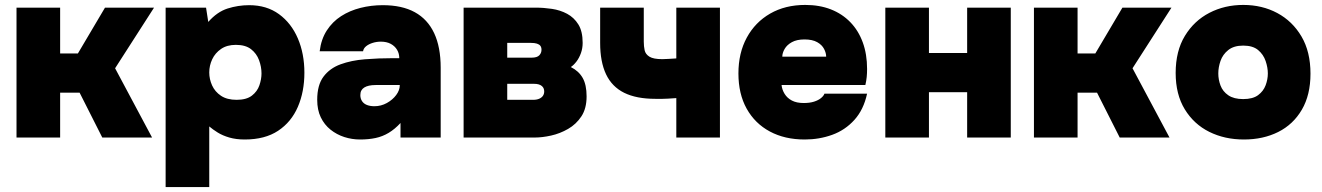

<svg xmlns="http://www.w3.org/2000/svg" viewBox="-20 -558 5364 779"><path d="M47 0V-527H224V-341H296L406 -527H605L447 -281L597 0H395L303 -182H224V0Z M652 201V-527H816L825 -469Q861 -510 903.5 -523.5Q946 -537 991 -537Q1062 -537 1112 -500.5Q1162 -464 1188.5 -402Q1215 -340 1215 -263Q1215 -186 1188.5 -124.5Q1162 -63 1108.5 -27.5Q1055 8 973 8Q938 8 910.5 0Q883 -8 863 -20.5Q843 -33 829 -45V201ZM940 -153Q980 -153 1002 -170Q1024 -187 1032.5 -212Q1041 -237 1041 -260Q1041 -287 1031 -314Q1021 -341 998.5 -358.5Q976 -376 937 -376Q901 -376 877 -359.5Q853 -343 841 -317.5Q829 -292 829 -264Q829 -237 840.5 -211.5Q852 -186 876.5 -169.5Q901 -153 940 -153Z M1441 8Q1408 8 1377 -2Q1346 -12 1321 -32Q1296 -52 1281.5 -82Q1267 -112 1267 -153Q1267 -213 1292.5 -247Q1318 -281 1361.5 -297Q1405 -313 1460.5 -317.5Q1516 -322 1576 -322H1600Q1600 -341 1591 -356Q1582 -371 1565.5 -380Q1549 -389 1525 -389Q1508 -389 1492 -384Q1476 -379 1465.5 -370.5Q1455 -362 1453 -350H1277Q1283 -399 1306 -434.5Q1329 -470 1364 -492.5Q1399 -515 1442.5 -526Q1486 -537 1533 -537Q1611 -537 1663 -508.5Q1715 -480 1741.5 -423.5Q1768 -367 1768 -283V0H1605V-59Q1582 -34 1557 -19Q1532 -4 1503.5 2Q1475 8 1441 8ZM1499 -127Q1526 -127 1549.5 -140Q1573 -153 1587.5 -172.5Q1602 -192 1602 -212V-213H1504Q1489 -213 1477.5 -210.5Q1466 -208 1458 -203Q1450 -198 1446 -190.5Q1442 -183 1442 -172Q1442 -158 1449 -147.5Q1456 -137 1469 -132Q1482 -127 1499 -127Z M1861 0V-527H2153Q2186 -527 2219.5 -522Q2253 -517 2281 -502Q2309 -487 2326.5 -459Q2344 -431 2344 -384Q2344 -362 2337 -342.5Q2330 -323 2319 -308.5Q2308 -294 2296 -286Q2328 -270 2344 -242Q2360 -214 2360 -167Q2360 -118 2339 -86Q2318 -54 2285 -35Q2252 -16 2216 -8Q2180 0 2150 0ZM2038 -153H2143Q2158 -153 2168 -157.5Q2178 -162 2183 -169.5Q2188 -177 2188 -187Q2188 -193 2186 -198.5Q2184 -204 2179 -208.5Q2174 -213 2166 -215.5Q2158 -218 2146 -218H2038ZM2038 -324H2136Q2148 -324 2156 -326.5Q2164 -329 2168.5 -334Q2173 -339 2175 -344.5Q2177 -350 2177 -356Q2177 -366 2172.5 -372Q2168 -378 2158.5 -381Q2149 -384 2134 -384H2038Z M2724 0V-160Q2684 -157 2668.5 -157Q2653 -157 2639 -157Q2562 -157 2512.5 -181.5Q2463 -206 2439 -256.5Q2415 -307 2415 -384V-527H2592V-389Q2592 -370 2595.5 -354Q2599 -338 2615 -328Q2631 -318 2667 -318Q2677 -318 2692 -319Q2707 -320 2724 -321V-527H2901V0Z M3245 8Q3164 8 3103.5 -24.5Q3043 -57 3009.5 -117Q2976 -177 2976 -260Q2976 -343 3010 -405.5Q3044 -468 3105 -503Q3166 -538 3247 -538Q3305 -538 3351 -520Q3397 -502 3430 -468Q3463 -434 3480.5 -386Q3498 -338 3498 -278Q3498 -261 3496.5 -245.5Q3495 -230 3491 -213H3151Q3153 -194 3163.5 -177Q3174 -160 3193 -150Q3212 -140 3241 -140Q3265 -140 3282.5 -145.5Q3300 -151 3311 -160Q3322 -169 3325 -178H3498Q3484 -113 3446.5 -71.5Q3409 -30 3356.5 -11Q3304 8 3245 8ZM3154 -328H3332Q3332 -343 3323.5 -359.5Q3315 -376 3295.5 -387Q3276 -398 3244 -398Q3213 -398 3193 -387Q3173 -376 3163.5 -359.5Q3154 -343 3154 -328Z M3572 0V-527H3749V-343H3904V-527H4081V0H3904V-184H3749V0Z M4175 0V-527H4352V-341H4424L4534 -527H4733L4575 -281L4725 0H4523L4431 -182H4352V0Z M5027 8Q4949 8 4886.5 -23Q4824 -54 4787 -114.5Q4750 -175 4750 -262Q4750 -351 4787.5 -412.5Q4825 -474 4887 -506Q4949 -538 5024 -538Q5101 -538 5162.5 -505Q5224 -472 5260.5 -410Q5297 -348 5297 -259Q5297 -173 5262 -113Q5227 -53 5166 -22.5Q5105 8 5027 8ZM5024 -156Q5063 -156 5084.5 -172Q5106 -188 5115 -212Q5124 -236 5124 -260Q5124 -284 5115 -310.5Q5106 -337 5084.5 -355Q5063 -373 5024 -373Q4986 -373 4963.5 -355Q4941 -337 4932 -311Q4923 -285 4923 -260Q4923 -235 4932 -211Q4941 -187 4963.5 -171.5Q4986 -156 5024 -156Z"/></svg>

Font: Onest Black
Style: Regular
Weight: 900
Designer: Dmitri Voloshin, Andrey Kudryavtsev
Foundry: Dmitri Voloshin, Andrey Kudryavtsev
Version: Version 1.000;gftools[0.9.33]